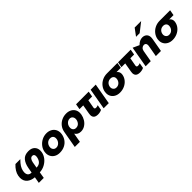

<svg xmlns="http://www.w3.org/2000/svg" viewBox="405 -2618 4566 4566"><g transform="rotate(-45 2688.0 -335.5)"><path d="M663 -279Q670 -307 670 -329Q670 -361 655.5 -381Q641 -401 609 -401Q572 -401 548 -373Q524 -345 511 -289L483 -130Q557 -131 600 -167.5Q643 -204 663 -279ZM33 -238Q33 -268 39 -299Q62 -429 189 -546H353Q282 -475 247 -418.5Q212 -362 201 -302Q196 -274 196 -252Q196 -197 224.5 -164Q253 -131 317 -130L340 -261Q363 -392 428.5 -469Q494 -546 622 -546Q725 -546 780 -492Q835 -438 835 -351Q835 -328 830 -298Q816 -221 764 -153.5Q712 -86 631.5 -43Q551 0 459 4L432 164H265L293 4Q175 -5 104 -67.5Q33 -130 33 -238Z M1470 -267Q1474 -288 1474 -313Q1474 -378 1443.5 -430.5Q1413 -483 1356.5 -513Q1300 -543 1226 -543Q1143 -543 1070 -505.5Q997 -468 947.5 -404.5Q898 -341 885 -265Q881 -242 881 -216Q881 -151 911 -99Q941 -47 997 -17Q1053 13 1127 13Q1220 13 1292.5 -22.5Q1365 -58 1410.5 -121.5Q1456 -185 1470 -267ZM1304 -298Q1304 -282 1301 -265Q1290 -210 1249 -171.5Q1208 -133 1154 -133Q1108 -133 1079.5 -163.5Q1051 -194 1051 -241Q1051 -281 1070.5 -317.5Q1090 -354 1124 -376Q1158 -398 1199 -398Q1251 -398 1277.5 -370.5Q1304 -343 1304 -298Z M1960 -267Q1962 -283 1962 -291Q1962 -338 1935 -368.5Q1908 -399 1861 -399Q1825 -399 1791.5 -377.5Q1758 -356 1737.5 -319Q1717 -282 1717 -237Q1717 -191 1743.5 -161.5Q1770 -132 1816 -132Q1877 -132 1913.5 -170.5Q1950 -209 1960 -267ZM1889 -543Q1961 -543 2016.5 -515.5Q2072 -488 2103 -437.5Q2134 -387 2134 -320Q2134 -298 2129 -266Q2116 -194 2076.5 -130Q2037 -66 1975.5 -27Q1914 12 1840 12Q1789 12 1751.5 -7.5Q1714 -27 1687 -69L1646 165H1474L1550 -266Q1565 -350 1614 -412.5Q1663 -475 1735 -509Q1807 -543 1889 -543Z M2638 -531 2614 -392H2487L2451 -191Q2449 -177 2449 -173Q2449 -136 2493 -136Q2527 -136 2562 -152L2538 -17Q2480 11 2415 11Q2270 11 2270 -112Q2270 -130 2275 -160L2315 -392H2189L2213 -531Z M2875 -531H2703L2610 0H2782Z M3493 -279Q3493 -264 3490 -246Q3476 -169 3426.5 -110Q3377 -51 3304.5 -19Q3232 13 3151 13Q3077 13 3021 -16Q2965 -45 2934.5 -95.5Q2904 -146 2904 -210Q2904 -236 2908 -259Q2921 -334 2969 -396.5Q3017 -459 3091 -495Q3165 -531 3252 -531H3604L3579 -392H3434Q3493 -351 3493 -279ZM3324 -259Q3327 -274 3327 -289Q3327 -333 3299 -359.5Q3271 -386 3222 -386Q3165 -386 3125.5 -351.5Q3086 -317 3076 -261Q3074 -245 3074 -238Q3074 -194 3102.5 -163.5Q3131 -133 3178 -133Q3234 -133 3273.5 -168.5Q3313 -204 3324 -259Z M4050 -531 4026 -392H3899L3863 -191Q3861 -177 3861 -173Q3861 -136 3905 -136Q3939 -136 3974 -152L3950 -17Q3892 11 3827 11Q3682 11 3682 -112Q3682 -130 3687 -160L3727 -392H3601L3625 -531Z M4602 -393Q4602 -465 4559 -504Q4516 -543 4450 -543Q4358 -543 4275 -458L4115 -531L4022 0H4194L4245 -291Q4254 -338 4284 -364Q4314 -390 4351 -390Q4382 -390 4400.5 -371.5Q4419 -353 4419 -317Q4419 -300 4417 -291L4365 0H4537L4598 -346Q4602 -369 4602 -393ZM4356 -657H4478L4707 -836H4489Z M5265 -279Q5265 -264 5262 -246Q5248 -169 5198.5 -110Q5149 -51 5076.5 -19Q5004 13 4923 13Q4849 13 4793 -16Q4737 -45 4706.5 -95.5Q4676 -146 4676 -210Q4676 -236 4680 -259Q4693 -334 4741 -396.5Q4789 -459 4863 -495Q4937 -531 5024 -531H5376L5351 -392H5206Q5265 -351 5265 -279ZM5096 -259Q5099 -274 5099 -289Q5099 -333 5071 -359.5Q5043 -386 4994 -386Q4937 -386 4897.5 -351.5Q4858 -317 4848 -261Q4846 -245 4846 -238Q4846 -194 4874.5 -163.5Q4903 -133 4950 -133Q5006 -133 5045.5 -168.5Q5085 -204 5096 -259Z"/></g></svg>

Font: Geom ExtraBold
Style: Bold Italic
Weight: 800
Italic angle: -10°
Version: Version 1.102